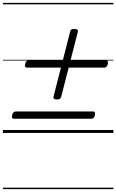

<svg xmlns="http://www.w3.org/2000/svg" viewBox="-20 -918 803 1326"><path d="M374 -231Q358 -231 352.5 -236.5Q347 -242 350 -252L464 -698Q466 -710 472.5 -714Q479 -718 492 -718Q508 -718 514 -713Q520 -708 517 -696L403 -251Q400 -240 394 -235.5Q388 -231 374 -231ZM78 -98Q67 -98 64 -104Q61 -110 64 -124Q70 -148 89 -148H622Q632 -148 635 -141.5Q638 -135 635 -122Q630 -98 611 -98ZM167 -451Q157 -451 154 -457Q151 -463 154 -477Q159 -501 178 -501H711Q721 -501 724 -494.5Q727 -488 724 -475Q719 -451 700 -451ZM0 378H763V388H0ZM0 -20H763V0H0ZM0 -505H763V-500H0ZM0 -898H763V-888H0Z"/></svg>

Font: Playwrite DE SAS Guides
Style: Regular
Weight: 400
Designer: Veronika Burian, José Scaglione
Foundry: TypeTogether
Version: Version 1.003